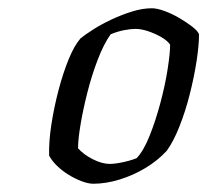

<svg xmlns="http://www.w3.org/2000/svg" viewBox="-20 -795 502 465"><path d="M206 -350Q194 -350 178 -356Q162 -362 146.5 -371.5Q131 -381 118.5 -393Q106 -405 99 -418Q98 -452 104.5 -494Q111 -536 122 -577.5Q133 -619 146.5 -652Q160 -685 175 -702Q186 -711 205.5 -723.5Q225 -736 249.5 -747.5Q274 -759 299.5 -767Q325 -775 348 -775Q360 -775 378 -768.5Q396 -762 414 -751.5Q432 -741 445.5 -730.5Q459 -720 462 -712Q462 -685 456 -646.5Q450 -608 439.5 -566.5Q429 -525 414.5 -488.5Q400 -452 384 -430Q362 -406 332 -388Q302 -370 269 -360Q236 -350 206 -350ZM246 -398Q254 -398 266.5 -400Q279 -402 291.5 -405.5Q304 -409 311 -412Q328 -430 342.5 -466.5Q357 -503 368.5 -546Q380 -589 386 -627.5Q392 -666 392 -687Q385 -697 370 -705.5Q355 -714 338.5 -719.5Q322 -725 308 -725Q297 -725 281 -722Q265 -719 248 -712Q231 -688 216.5 -650Q202 -612 191.5 -570.5Q181 -529 175 -493Q169 -457 169 -436Q182 -421 204.5 -409.5Q227 -398 246 -398Z"/></svg>

Font: Texturina Medium 12pt Thin
Style: Italic
Weight: 250
Italic angle: -11°
Version: Version 1.002